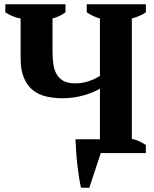

<svg xmlns="http://www.w3.org/2000/svg" viewBox="-20 -720 726 903"><path d="M666 0H454L400 163H361Q356 141 351.5 112.5Q347 84 343.5 53Q340 22 338 -8.5Q336 -39 335 -65H450V-303Q422 -286 375 -272Q328 -258 272 -258Q232 -258 196.5 -266.5Q161 -275 134.5 -296Q108 -317 92.5 -353.5Q77 -390 77 -446V-633Q58 -636 39 -644Q20 -652 5 -662V-700H288V-662Q277 -654 261.5 -646Q246 -638 227 -633V-481Q227 -446 231 -418Q235 -390 247 -370Q259 -350 279.5 -339Q300 -328 333 -328Q366 -328 395.5 -337.5Q425 -347 450 -363V-633Q433 -638 417 -645.5Q401 -653 388 -662V-700H666V-662Q653 -653 636 -645.5Q619 -638 600 -633V-67Q620 -63 637 -54.5Q654 -46 666 -38Z"/></svg>

Font: PT Serif
Style: Bold
Weight: 700
Designer: A.Korolkova, O.Umpeleva, V.Yefimov
Foundry: ParaType Ltd
Version: Version 1.000W OFL; ttfautohint (v1.6)